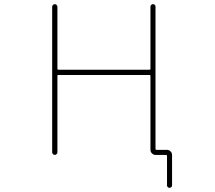

<svg xmlns="http://www.w3.org/2000/svg" viewBox="-20 -773 1040 929"><path d="M788.1 124V-18.6Q788.1 -23.4 783.2 -23.4H732.4Q722.7 -23.4 715.3 -30.8Q708 -38.1 708 -47.9V-405.3Q708 -410.2 704.1 -410.2H262.7Q257.8 -410.2 257.8 -405.3V-36.1Q257.8 -31.2 253.9 -27.3Q250 -23.4 245.1 -23.4Q240.2 -23.4 236.3 -27.3Q232.4 -31.2 232.4 -36.1V-740.2Q232.4 -745.1 236.3 -749Q240.2 -752.9 245.1 -752.9Q250 -752.9 253.9 -749Q257.8 -745.1 257.8 -740.2V-439.5Q257.8 -435.5 262.7 -435.5H704.1Q708 -435.5 708 -439.5V-741.2Q708 -746.1 711.9 -749.5Q715.8 -752.9 720.7 -752.9Q725.6 -752.9 729 -749.5Q732.4 -746.1 732.4 -741.2V-52.7Q732.4 -47.9 737.3 -47.9H788.1Q797.9 -47.9 805.2 -40.5Q812.5 -33.2 812.5 -23.4V124Q812.5 128.9 809.1 132.3Q805.7 135.7 800.3 135.7Q794.9 135.7 791.5 132.3Q788.1 128.9 788.1 124Z"/></svg>

Font: Rounded-X Mgen+ 1m thin
Style: Regular
Weight: 100
Designer: [Source Han Sans]
Ryoko NISHIZUKA  (kana & ideographs); Paul D. Hunt (Latin, Greek & Cyrillic); Wenlong ZHANG  (bopomofo
Version: Version 1.059.20150602